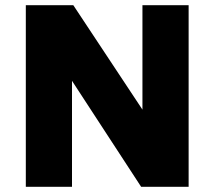

<svg xmlns="http://www.w3.org/2000/svg" viewBox="-20 -720 826 740"><path d="M79.5 0V-700H262.5L529 -297.5V-700H707V0H524L257.5 -408.5V0Z"/></svg>

Font: Geologica ExtraBold
Style: Regular
Weight: 800
Designer: Sindre Bremnes, Frode Helland
Foundry: Monokrom Skriftforlag AS
Version: Version 1.010;gftools[0.9.28]